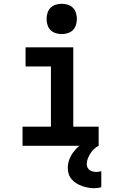

<svg xmlns="http://www.w3.org/2000/svg" viewBox="-20 -770 640 1014"><path d="M99 0V-101H249V-419H115V-520H367V-101H501V0ZM306 -590Q290 -590 274 -595Q258 -600 247 -611Q236 -622 231 -638Q226 -654 226 -670Q226 -686 231 -702Q236 -718 247 -729Q258 -740 274 -745Q290 -750 306 -750Q322 -750 338 -745Q354 -740 365 -729Q376 -718 381 -702Q386 -686 386 -670Q386 -654 381 -638Q376 -622 365 -611Q354 -600 338 -595Q322 -590 306 -590ZM478 224Q462 224 445.5 221Q429 218 413.5 212.5Q398 207 384 198.5Q370 190 359 177.5Q348 165 343 149.5Q338 134 338 117Q338 86 352.5 57.5Q367 29 390 8Q413 -13 441.5 -26.5Q470 -40 501 -46V0Q487 7 476 17.5Q465 28 457 41Q449 54 443.5 68Q438 82 438 97Q438 107 442.5 115.5Q447 124 454.5 129Q462 134 471 136Q480 138 489 138Q496 138 502.5 137Q509 136 515 134V219Q506 221 497 222.5Q488 224 478 224Z"/></svg>

Font: Iosevka Extended
Style: Bold
Weight: 700
Width: 7
Monospace: yes
Designer: Belleve Invis
Foundry: Belleve Invis
Version: Version 32.5.0; ttfautohint (v1.8.4)